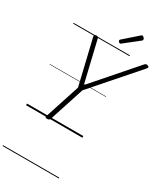

<svg xmlns="http://www.w3.org/2000/svg" viewBox="-405 -1399 1733 2039"><g transform="rotate(30 461.5 -379.5)"><path d="M264 14Q237 14 243 -5L384 -438L254 -984Q250 -1000 257 -1007.5Q264 -1015 277 -1015Q292 -1015 297 -1009.5Q302 -1004 305 -993L424 -492L863 -995Q875 -1009 884 -1013.5Q893 -1018 906 -1012Q919 -1009 922.5 -1000.5Q926 -992 915 -980L439 -436L299 -5Q293 14 264 14ZM536 -1066Q528 -1066 519.5 -1074.5Q511 -1083 511 -1090Q511 -1093 511.5 -1096Q512 -1099 517 -1103L684 -1250Q689 -1253 692 -1256Q695 -1259 700 -1259Q706 -1259 713.5 -1253.5Q721 -1248 726 -1240.5Q731 -1233 731 -1226Q731 -1222 730 -1218.5Q729 -1215 724 -1211L549 -1073Q545 -1070 542 -1068Q539 -1066 536 -1066ZM0 490H690V500H0ZM0 -20H690V0H0ZM0 -505H690V-500H0ZM0 -1010H690V-1000H0Z"/></g></svg>

Font: Playwrite AU VIC Guides
Style: Regular
Weight: 400
Designer: Veronika Burian, José Scaglione
Foundry: TypeTogether
Version: Version 1.003